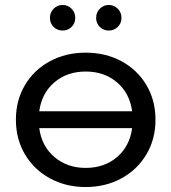

<svg xmlns="http://www.w3.org/2000/svg" viewBox="-20 -747 690 773"><path d="M606 -265Q606 -187 569.5 -125.5Q533 -64 469 -29Q405 6 325 6Q245 6 181 -29Q117 -64 80.5 -125.5Q44 -187 44 -265Q44 -343 80.5 -404.5Q117 -466 181 -500.5Q245 -535 325 -535Q405 -535 469 -500.5Q533 -466 569.5 -404.5Q606 -343 606 -265ZM138 -299H512Q502 -372 451 -415.5Q400 -459 325 -459Q250 -459 199 -415.5Q148 -372 138 -299ZM512 -231H138Q148 -158 199.5 -114.5Q251 -71 325 -71Q400 -71 451 -114.5Q502 -158 512 -231ZM181 -675Q181 -697 196 -712Q211 -727 232 -727Q253 -727 268 -712Q283 -697 283 -675Q283 -653 268 -638.5Q253 -624 232 -624Q211 -624 196 -638.5Q181 -653 181 -675ZM367 -675Q367 -697 382 -712Q397 -727 418 -727Q439 -727 454 -712Q469 -697 469 -675Q469 -653 454 -638.5Q439 -624 418 -624Q397 -624 382 -638.5Q367 -653 367 -675Z"/></svg>

Font: APTA Sans Medium
Style: Bold
Weight: 500
Version: Version 7.200